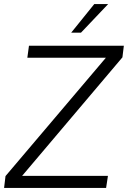

<svg xmlns="http://www.w3.org/2000/svg" viewBox="-21 -921 627 941"><path d="M-1 0 6 -58 514 -657 521 -638H113L121 -697H586L579 -640L78 -48L71 -59H508L499 0ZM328 -761 441 -901H509L376 -761Z"/></svg>

Font: Hanken Grotesk Light
Style: Italic
Weight: 300
Italic angle: -8°
Designer: Alfredo Marco Pradil
Foundry: Hanken Design Co.
Version: Version 3.013